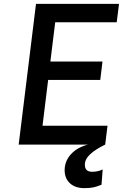

<svg xmlns="http://www.w3.org/2000/svg" viewBox="-20 -747 640 992"><path d="M76.5 0 166 -727H595L583 -632H215L271 -678.5L236 -394.5L190 -429H509.5L498 -334H201L233.5 -373L192.5 -39L149.5 -97.5H535.5L523.5 0ZM415.5 225Q368.5 225 341.2 199.8Q314 174.5 314 132.5Q314 86 346.2 50.2Q378.5 14.5 434.5 0H523.5Q474 24 446.2 49.5Q418.5 75 418.5 104.5Q418.5 140.5 456 140.5Q486 140.5 510.5 128.5L504.5 207.5Q479.5 217.5 461.8 221.2Q444 225 415.5 225Z"/></svg>

Font: Spline Sans Mono Medium
Style: Italic
Weight: 500
Italic angle: -4°
Monospace: yes
Designer: Eben Sorkin, Mirko Velimirovic
Foundry: Sorkin Type
Version: Version 1.004